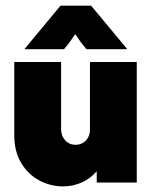

<svg xmlns="http://www.w3.org/2000/svg" viewBox="-20 -655 547 689"><path d="M206.2 13.9Q161.8 13.9 121.5 -7.3Q81.2 -28.5 56.2 -69.8Q31.2 -111.1 31.2 -170.8V-432.6H199.3V-191Q199.3 -167.4 213.9 -151.4Q228.5 -135.4 250.7 -135.4Q265.3 -135.4 277.1 -142Q288.9 -148.6 295.8 -161.1Q302.8 -173.6 302.8 -190.3V-432.6H470.8V0H327.1V-40.3Q303.5 -13.2 272.2 0.3Q241 13.9 206.2 13.9ZM67.4 -478.5 197.2 -634.7H306.9L436.8 -478.5H290.3Q279.9 -490.3 269.4 -504.5Q259 -518.8 250 -532.6Q241 -518.8 230.6 -504.5Q220.1 -490.3 209.7 -478.5Z"/></svg>

Font: Afacad Flux Black
Style: Regular
Weight: 900
Designer: Kristian Moeller
Foundry: Dicotype
Version: Version 1.100